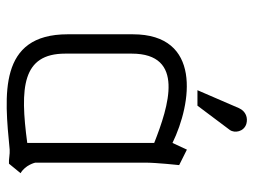

<svg xmlns="http://www.w3.org/2000/svg" viewBox="-108 -610 723 546"><g transform="rotate(90 253.0 -337.5)"><path d="M473 -35C449 -49 443 -77 443 -77V-389C443 -421 450 -486 450 -486L406 -508L387 -467C274 -522 78 -551 78 -354V-169C78 29 251 11 406 -4C419 -5 434 -1 446 -2ZM387 -54C230 -33 133 -39 133 -162V-351C133 -504 283 -456 387 -415ZM281 -538 350 -630C360 -644 355 -670 333 -677C316 -682 297 -676 288 -656L237 -538Z"/></g></svg>

Font: Advent Pro
Style: Regular
Weight: 400
Designer: Andreas Kalpakidis
Foundry: Andreas Kalpakidis
Version: Version 2.002 2008